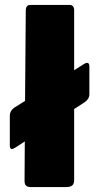

<svg xmlns="http://www.w3.org/2000/svg" viewBox="-20 -762 404 782"><path d="M335 -506Q344 -506 344 -491V-378Q344 -359 324 -345L282 -318V-29Q282 -13 274 -6.5Q266 0 249 0H107Q92 0 86 -6Q80 -12 80 -25L81 -186L46 -163Q33 -155 28 -155Q20 -155 20 -170V-290Q20 -311 39 -324L82 -351L85 -719Q85 -742 104 -742H264Q272 -742 277 -736.5Q282 -731 282 -721V-476L320 -500Q329 -506 335 -506Z"/></svg>

Font: Libre Franklin Black
Style: Regular
Weight: 900
Designer: Pablo Impallari, Rodrigo Fuenzalida
Foundry: Impallari Type
Version: Version 1.002; ttfautohint (v1.5)